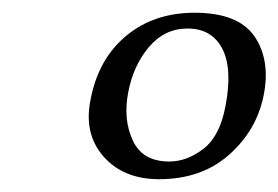

<svg xmlns="http://www.w3.org/2000/svg" viewBox="-20 -586 439 303"><path d="M123 -429.2Q135.3 -493.2 179.2 -529.5Q223.1 -565.9 287.1 -565.9Q356 -565.9 381.6 -528.6Q407.2 -491.2 396 -435.1Q384.8 -379.9 341.3 -341.6Q297.9 -303.2 231 -303.2Q174.8 -303.2 143.3 -339.1Q111.8 -375 123 -429.2ZM275.9 -541Q239.7 -541 214.8 -511.5Q189.9 -481.9 182.1 -439Q174.3 -397 189.7 -364Q205.1 -331.1 247.1 -331.1Q274.9 -331.1 301 -351.1Q327.1 -371.1 335.9 -418.9Q347.2 -478 330.6 -509.5Q314 -541 275.9 -541Z"/></svg>

Font: Linux Libertine
Style: Italic
Weight: 400
Italic angle: -12°
Designer: Philipp H. Poll
Foundry: Philipp H. Poll
Version: Version 5.1.6 ; ttfautohint (v0.9)